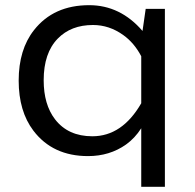

<svg xmlns="http://www.w3.org/2000/svg" viewBox="-20 -599 750 738"><path d="M522.9 119.1V-106Q498.5 -67.9 464.4 -43.5Q401.4 1 318.4 1Q182.6 1 108.4 -96.7Q51.8 -171.4 51.8 -289.1Q51.8 -408.7 110.8 -483.4Q186 -579.1 322.8 -579.1Q442.4 -579.1 527.8 -480L540 -564.9H613.8V119.1ZM522.9 -382.8Q495.6 -434.6 453.6 -464.4Q399.9 -502.9 337.4 -502.9Q252.9 -502.9 202.1 -450.7Q147.9 -395.5 147.9 -290.5Q147.9 -197.3 191.4 -140.6Q241.7 -75.2 335 -75.2Q449.7 -75.2 522.9 -202.1Z"/></svg>

Font: BIZ UDPGothic
Style: Regular
Weight: 400
Designer: TypeBank Co., Ltd.
Foundry: Morisawa Inc.
Version: Version 1.051